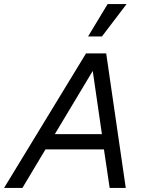

<svg xmlns="http://www.w3.org/2000/svg" viewBox="-55 -922 718 942"><path d="M-35 0 367 -660H466L562 0H483L455 -189H168L55 0ZM214 -264H445L400 -574ZM473 -902H566L445 -743H377Z"/></svg>

Font: Work Sans
Style: Italic
Weight: 400
Italic angle: -13°
Designer: Wei Huang
Foundry: Wei Huang
Version: Version 2.012